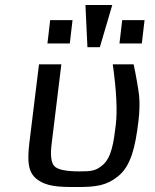

<svg xmlns="http://www.w3.org/2000/svg" viewBox="-20 -743 623 773"><path d="M290 10C368 10 409 4 455 -33C508 -75 525 -154 537 -252C542 -292 543 -328 540 -359C536 -390 529 -432 518 -484H434C449 -377 453 -296 446 -239C438 -171 429 -110 395 -80C367 -55 348 -53 300 -53C246 -53 212 -60 199 -74C186 -87 182 -118 188 -165L227 -484H137L98 -166C90 -95 92 -50 128 -22C167 8 213 10 290 10ZM261 -568 272 -662H182L171 -568ZM551 -568 562 -662H472L461 -568ZM382 -553 432 -723H324L332 -553Z"/></svg>

Font: Gamestation Text
Style: Italic
Weight: 400
Designer: Jonas Hecksher
Foundry: Jonas Hecksher, Playtypeª, e-types AS
Version: Version 1.003